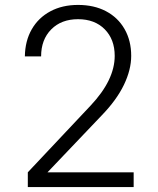

<svg xmlns="http://www.w3.org/2000/svg" viewBox="-20 -760 640 780"><path d="M93 0V-60L348 -331Q446 -435 446 -533Q446 -600 405.5 -641Q365 -682 297 -682Q229 -682 188 -640.5Q147 -599 147 -531H81Q82 -594 109 -641Q136 -688 184.5 -714Q233 -740 297 -740Q362 -740 410.5 -714.5Q459 -689 486 -642Q513 -595 513 -533Q513 -477 483.5 -415.5Q454 -354 393 -291L173 -60H523V0Z"/></svg>

Font: JetBrains Mono NL ExtraLight
Style: Regular
Weight: 200
Designer: Philipp Nurullin, Konstantin Bulenkov
Foundry: JetBrains
Version: Version 2.304; ttfautohint (v1.8.4.7-5d5b)